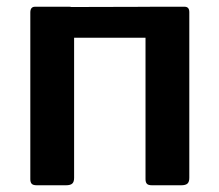

<svg xmlns="http://www.w3.org/2000/svg" viewBox="-20 -550 651 570"><path d="M200 -514V-22Q200 -10 194.5 -5Q189 0 176 0H89Q78 0 74 -4.5Q70 -9 70 -18V-513Q70 -530 84 -530H186Q200 -530 200 -514ZM542 -514V-22Q542 -10 536.5 -5Q531 0 518 0H431Q420 0 416 -4.5Q412 -9 412 -18V-513Q412 -530 426 -530H528Q542 -530 542 -514ZM127 -438Q111 -438 111 -453V-516Q111 -529 126 -529L493 -530Q508 -530 508 -517V-453Q508 -438 491 -438Z"/></svg>

Font: Libre Franklin SemiBold
Style: Regular
Weight: 600
Designer: Pablo Impallari, Rodrigo Fuenzalida, Nhung Nguyen
Foundry: Impallari Type
Version: Version 3.000